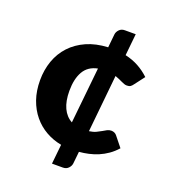

<svg xmlns="http://www.w3.org/2000/svg" viewBox="-134 -735 848 942"><g transform="rotate(20 290.0 -263.5)"><path d="M297 -410Q247.5 -400 225 -361Q202.5 -322 202.5 -259.5Q202.5 -206 219 -170.5Q235.5 -135 267 -118ZM534.5 -80Q515 -58 492.8 -42.5Q470.5 -27 446.8 -17Q423 -7 398.2 -1.5Q373.5 4 349 6L342.5 69Q341 82.5 330 94Q319 105.5 301.5 105.5H244.5L255 3.5Q211.5 -4.5 174 -25.8Q136.5 -47 108.8 -80.5Q81 -114 65.2 -159Q49.5 -204 49.5 -259.5Q49.5 -313.5 66.2 -360.8Q83 -408 116 -443.5Q149 -479 197.2 -500.5Q245.5 -522 308.5 -525L315.5 -595Q317 -608.5 328 -620Q339 -631.5 356.5 -631.5H413.5L402 -518Q440 -509.5 471.2 -492.5Q502.5 -475.5 529.5 -450L489.5 -397.5Q483.5 -389 477 -384.5Q470.5 -380 458.5 -380Q451 -380 444 -382.5Q437 -385 429 -388.8Q421 -392.5 411.5 -396.8Q402 -401 390.5 -405L360.5 -106Q382 -109 396.2 -115.8Q410.5 -122.5 421.8 -129.2Q433 -136 442.5 -141Q452 -146 463.5 -146Q472.5 -146 479.8 -142.5Q487 -139 491.5 -133.5Z"/></g></svg>

Font: Lato 2
Style: Regular
Weight: 900
Designer: Lukasz Dziedzic with Adam Twardoch and Botio Nikoltchev
Foundry: tyPoland Lukasz Dziedzic
Version: Version 2.015; 2015-08-06; http://www.latofonts.com/